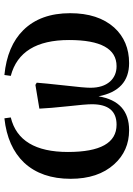

<svg xmlns="http://www.w3.org/2000/svg" viewBox="113 -704 607 873"><g transform="rotate(-90 416.5 -267.5)"><path d="M512 -551Q644 -538 716 -465Q793 -387 793 -252Q793 -125 728 -52Q666 16 566 16Q442 16 415 -123Q392 16 261 16Q167 16 106 -52Q40 -125 40 -250Q40 -382 113 -461Q185 -537 315 -551L319 -522Q162 -484 162 -262Q162 -41 286 -41Q379 -41 379 -153Q379 -182 370 -261Q361 -346 359 -392L467 -410L477 -404Q475 -374 464 -273Q454 -188 454 -160Q454 -103 482 -71Q509 -41 552 -41Q671 -41 671 -257Q671 -479 508 -522Z"/></g></svg>

Font: Source Han Serif JP
Style: Bold
Weight: 700
Designer: Ryoko NISHIZUKA  (kana & ideographs); Frank Grießhammer (Latin, Greek & Cyrillic); Wenlong ZHANG  (bopomofo); Sandoll Co
Foundry: Adobe Systems Incorporated
Version: Version 1.000;PS 1;hotconv 16.6.53;makeotf.lib2.5.65590